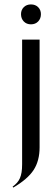

<svg xmlns="http://www.w3.org/2000/svg" viewBox="-20 -674 242 868"><path d="M75 -610Q75 -629 87.5 -641.5Q100 -654 120 -654Q140 -654 152.5 -641.5Q165 -629 165 -610Q165 -590 152.5 -577Q140 -564 120 -564Q100 -564 87.5 -577Q75 -590 75 -610ZM159 -8Q159 53 132 94.5Q105 136 40 174L37 170Q49 161 57 152Q65 143 70 131.5Q75 120 77.5 105Q80 90 80 68V-495H159Z"/></svg>

Font: Moniqa SemBd Narrow Display
Style: Regular
Weight: 600
Width: 4
Designer: Rajesh Rajput
Foundry: Rajesh Rajput
Version: Version 1.000